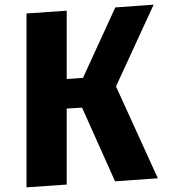

<svg xmlns="http://www.w3.org/2000/svg" viewBox="-20 -789 727 826"><path d="M479 -417 659 -22 475 -9 333 -326 267 -322V5L94 17V-731L267 -743V-449L337 -454L476 -757L641 -769Z"/></svg>

Font: Xiangcui Wave Sans Xiangcui Wave Sans
Style: Regular
Weight: 800
Width: 3
Version: Version 0.920;March 28, 2024;FontCreator 14.0.0.2814 64-bit